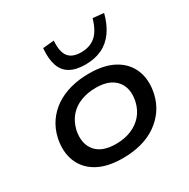

<svg xmlns="http://www.w3.org/2000/svg" viewBox="-171 -917 1066 1083"><g transform="rotate(-30 361.5 -376.0)"><path d="M326 9Q226 9 162 -27Q98 -63 72.5 -127Q47 -191 64 -273Q76 -327 105 -369.5Q134 -412 177.5 -441.5Q221 -471 276.5 -486Q332 -501 397 -501Q497 -501 561 -465Q625 -429 650.5 -365.5Q676 -302 659 -220Q647 -165 618 -123Q589 -81 546 -51Q503 -21 447.5 -6Q392 9 326 9ZM332 -80Q388 -80 432 -98Q476 -116 505.5 -150Q535 -184 546 -233Q563 -314 521.5 -363Q480 -412 391 -412Q336 -412 291.5 -394.5Q247 -377 218 -343Q189 -309 177 -259Q161 -178 201.5 -129Q242 -80 332 -80ZM407 -554Q346 -554 308 -576Q270 -598 255 -642.5Q240 -687 246 -754L319 -761Q314 -690 338.5 -658Q363 -626 421 -626Q479 -626 515.5 -658Q552 -690 572 -761L643 -754Q626 -688 594 -643Q562 -598 515.5 -576Q469 -554 407 -554Z"/></g></svg>

Font: Nunito Sans 10pt Expanded SemiBold
Style: Italic
Weight: 600
Width: 7
Italic angle: -9°
Designer: Vernon Adams
Foundry: Vernon Adams
Version: Version 3.101;gftools[0.9.27]